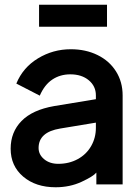

<svg xmlns="http://www.w3.org/2000/svg" viewBox="-20 -769 588 811"><path d="M25 -141Q25 -211 71 -258Q117 -305 209 -321L385 -350V-366Q385 -405 355 -430Q325 -455 277 -455Q234 -455 201 -433Q168 -411 148 -365L49 -416Q77 -484 140.5 -522.5Q204 -561 279 -561Q342 -561 392 -536.5Q442 -512 470 -467.5Q498 -423 498 -366V10H387V-40Q374 -24 324.5 -1Q275 22 215 22Q131 22 78 -23Q25 -68 25 -141ZM226 -77Q272 -77 308.5 -97Q345 -117 365 -152Q385 -187 385 -229V-251L234 -226Q143 -211 143 -144Q143 -116 166.5 -96.5Q190 -77 226 -77ZM145 -749H432V-656H145Z"/></svg>

Font: BLUETTI 2.0 Medium
Style: Italic
Weight: 500
Designer: Stijn de Vries
Foundry: tokotype
Version: Version 2.005;October 31, 2023;FontCreator 14.0.0.2814 64-bi